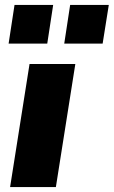

<svg xmlns="http://www.w3.org/2000/svg" viewBox="-20 -760 462 780"><path d="M21 0 100 -500H286L207 0ZM241 -583 265 -740H422L397 -583ZM15 -583 39 -740H196L172 -583Z"/></svg>

Font: Nunito Sans 9pt Black
Style: Italic
Weight: 900
Italic angle: -9°
Version: Version 3.101;gftools[0.9.27]